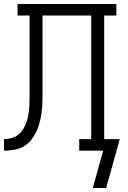

<svg xmlns="http://www.w3.org/2000/svg" viewBox="-20 -755 640 962"><path d="M445 187 497 0H377V-58H437V-677H193V-327Q193 -300 193 -272.5Q193 -245 191 -218Q189 -191 184 -164Q179 -137 169 -111.5Q159 -86 143 -63Q127 -40 104.5 -25Q82 -10 54.5 -5Q27 0 0 0V-58Q20 -58 39 -63.5Q58 -69 73 -81.5Q88 -94 98 -111Q108 -128 114 -146.5Q120 -165 123 -184.5Q126 -204 127 -223.5Q128 -243 128 -262.5Q128 -282 128 -302V-677H68V-735H563V-677H502V-58H580L512 187Z"/></svg>

Font: Iosevka Etoile Light
Style: Regular
Weight: 300
Designer: Belleve Invis
Foundry: Belleve Invis
Version: Version 25.0.1; ttfautohint (v1.8.4)